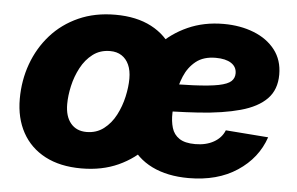

<svg xmlns="http://www.w3.org/2000/svg" viewBox="-44 -611 1062 686"><g transform="rotate(5 487.0 -268.0)"><path d="M269.5 10.7Q193.4 10.7 139.6 -17.6Q85.9 -45.9 57.6 -97.4Q29.3 -148.9 29.3 -217.8Q29.3 -284.2 50.8 -343.5Q72.3 -402.8 113 -448.7Q153.8 -494.6 212.2 -520.8Q270.5 -546.9 343.8 -546.9Q419.9 -546.9 473.4 -518.8Q526.9 -490.7 555.2 -439.2Q583.5 -387.7 583.5 -318.4Q583.5 -252.9 562.5 -193.8Q541.5 -134.8 501 -88.6Q460.4 -42.5 402.1 -15.9Q343.8 10.7 269.5 10.7ZM276.9 -120.6Q312.5 -120.6 338.6 -140.6Q364.7 -160.6 381.1 -192.1Q397.5 -223.6 405.3 -258.8Q413.1 -293.9 413.1 -323.7Q413.1 -353 403.8 -373.5Q394.5 -394 377.4 -405Q360.4 -416 336.4 -416Q300.3 -416 274.4 -396.2Q248.5 -376.5 231.9 -345.2Q215.3 -314 207.5 -279.1Q199.7 -244.1 199.7 -213.9Q199.7 -169.9 220.2 -145.3Q240.7 -120.6 276.9 -120.6ZM654.3 11.7Q578.1 11.7 522.9 -15.4Q467.8 -42.5 439.2 -94.2Q410.6 -146 413.1 -219.2Q414.6 -287.1 438.2 -346.4Q461.9 -405.8 503.9 -450.9Q545.9 -496.1 603.8 -522Q661.6 -547.9 731.9 -547.9Q792 -547.9 840.3 -528.8Q888.7 -509.8 917 -473.4Q945.3 -437 945.3 -384.8Q945.3 -330.6 913.1 -297.6Q880.9 -264.6 819.3 -247.6Q757.8 -230.5 669.9 -224.6Q582 -218.8 471.2 -218.8L487.3 -317.4Q582.5 -317.4 642.1 -320.1Q701.7 -322.8 733.6 -329.3Q765.6 -335.9 777.6 -347.2Q789.6 -358.4 789.6 -375.5Q789.6 -398.9 769.8 -411.9Q750 -424.8 714.4 -424.8Q670.4 -424.8 643.3 -403.1Q616.2 -381.3 602.3 -347.9Q588.4 -314.5 583 -278.8Q577.6 -243.2 577.1 -215.3Q576.2 -185.5 583.3 -161.9Q590.3 -138.2 610.4 -124.8Q630.4 -111.3 667.5 -111.3Q706.5 -111.3 734.1 -127Q761.7 -142.6 772.5 -169.9L925.3 -158.2Q899.4 -82 828.6 -35.2Q757.8 11.7 654.3 11.7Z"/></g></svg>

Font: Inter 18pt ExtraBold
Style: Italic
Weight: 800
Italic angle: -9.3988°
Designer: Rasmus Andersson
Foundry: rsms
Version: Version 4.001;git-66647c0bb